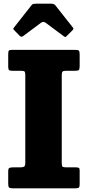

<svg xmlns="http://www.w3.org/2000/svg" viewBox="-20 -1020 476 1040"><path d="M314.5 -612.5V-135.5Q314.5 -120.5 319.5 -117Q324.5 -113.5 339.5 -113.5H391Q402 -113.5 406.8 -110.8Q411.5 -108 411.5 -97V-22.5Q411.5 -8 407.2 -4Q403 0 388 0H48.5Q33 0 28.8 -4.8Q24.5 -9.5 24.5 -25V-92Q24.5 -106.5 30 -110Q35.5 -113.5 51 -113.5H90.5Q104.5 -113.5 110.8 -117.5Q117 -121.5 117 -137.5V-612Q117 -626.5 114 -631.5Q111 -636.5 96.5 -636.5H48.5Q34.5 -636.5 29.5 -640.2Q24.5 -644 24.5 -658V-725.5Q24.5 -741.5 28 -745.8Q31.5 -750 47 -750H387Q403.5 -750 407.5 -745.2Q411.5 -740.5 411.5 -725V-662Q411.5 -645 406.8 -640.8Q402 -636.5 386.5 -636.5H338Q322.5 -636.5 318.5 -632Q314.5 -627.5 314.5 -612.5ZM86 -826.5 58 -855.5Q52 -861 52 -863.5Q52 -866 56.5 -872L150.5 -991.5Q155 -997.5 160.8 -998.8Q166.5 -1000 177 -1000H256.5Q272.5 -1000 279.5 -991.5L375.5 -870Q381 -864.5 372.5 -856L341 -824.5Q335.5 -819 333.5 -819.2Q331.5 -819.5 325 -824L227.5 -896.5Q214.5 -906 202.5 -897L104 -823.5Q95.5 -817.5 86 -826.5Z"/></svg>

Font: Besley* Narrow Heavy
Style: Regular
Weight: 800
Width: 4
Designer: Owen Earl
Foundry: indestructible type*
Version: Version 3.000; ttfautohint (v1.8.3)